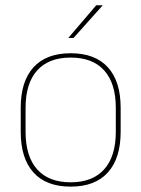

<svg xmlns="http://www.w3.org/2000/svg" viewBox="-20 -700 539 732"><path d="M249.5 11.5Q156 11.5 107.5 -42.5Q59 -96.5 59 -197.5V-289Q59 -390 107.8 -443.5Q156.5 -497 249.5 -497Q342.5 -497 391.2 -443.5Q440 -390 440 -289V-197.5Q440 -96.5 391.2 -42.5Q342.5 11.5 249.5 11.5ZM249.5 -5Q333 -5 377.2 -54.5Q421.5 -104 421.5 -197.5V-289Q421.5 -382 377.5 -431.2Q333.5 -480.5 249.5 -480.5Q165.5 -480.5 121.5 -431.2Q77.5 -382 77.5 -289V-197.5Q77.5 -104 121.5 -54.5Q165.5 -5 249.5 -5ZM241 -556 347 -680H371V-679L260.5 -555.5H241Z"/></svg>

Font: Anek Malayalam Medium Thin
Style: Regular
Weight: 250
Version: Version 1.003